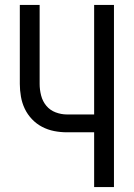

<svg xmlns="http://www.w3.org/2000/svg" viewBox="-20 -755 540 775"><path d="M360 0H440V-735H360V-293H250Q227 -293 204.5 -301.5Q182 -310 167 -328Q152 -346 146 -369.5Q140 -393 140 -416V-735H60V-416Q60 -391 64.5 -365Q69 -339 80 -316Q91 -293 109 -274Q127 -255 150 -243Q173 -231 198.5 -226Q224 -221 250 -221H360Z"/></svg>

Font: Iosevka SS09
Style: Regular
Weight: 400
Monospace: yes
Designer: Belleve Invis
Foundry: Belleve Invis
Version: Version 5.2.1; ttfautohint (v1.8.3)